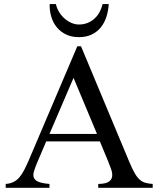

<svg xmlns="http://www.w3.org/2000/svg" viewBox="-20 -899 759 919"><path d="M450.2 0V-18.6Q484.9 -19 499.5 -28.6Q514.2 -38.1 516.6 -53.2Q519 -68.4 512.5 -87.6Q505.9 -106.9 497.6 -127L458 -222.2H201.2L156.2 -116.7Q147 -94.2 142.1 -77.1Q137.2 -60.1 142.3 -47.9Q147.5 -35.6 164.8 -28.6Q182.1 -21.5 216.8 -18.6V0H7.3V-18.6Q28.3 -20 43.9 -27.6Q59.6 -35.2 72 -49.3Q84.5 -63.5 95.2 -84.2Q106 -105 117.7 -131.8L350.1 -677.7H367.7L597.7 -127Q612.3 -92.3 624 -71.5Q635.7 -50.8 648.2 -39.6Q660.6 -28.3 675.5 -24.2Q690.4 -20 710.9 -18.6V0ZM332 -526.4 216.8 -257.8H444.3ZM500.5 -879.4Q498.5 -847.2 489.3 -818.4Q480 -789.6 462.4 -767.8Q444.8 -746.1 418.7 -733.6Q392.6 -721.2 357.4 -721.2Q323.2 -721.2 296.9 -733.6Q270.5 -746.1 252.4 -767.8Q234.4 -789.6 225.6 -818.4Q216.8 -847.2 217.8 -879.4H247.6Q252 -859.4 262.9 -841.6Q273.9 -823.7 288.8 -810.5Q303.7 -797.4 321.5 -789.6Q339.4 -781.7 357.4 -781.7Q380.4 -781.7 399.2 -789.3Q418 -796.9 432.4 -810.1Q446.8 -823.2 456.5 -841.1Q466.3 -858.9 471.2 -879.4Z"/></svg>

Font: Doulos SIL
Style: Regular
Weight: 400
Designer: Walt Agee, Victor Gaultney, Peter Martin, Debbi Hosken
Foundry: SIL International
Version: Version 4.110; 2011; Maintenance release